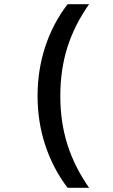

<svg xmlns="http://www.w3.org/2000/svg" viewBox="-20 -790 540 920"><path d="M304 110Q234 18 197 -94Q160 -206 160 -330Q160 -455 197 -567Q234 -679 304 -770H407Q337 -671 303 -563.5Q269 -456 269 -330Q269 -205 303 -97.5Q337 10 407 110Z"/></svg>

Font: M PLUS 1 Code Medium
Style: Regular
Weight: 500
Designer: Coji Morishita
Foundry: UNDERFOREST DESIGN
Version: Version 1.002